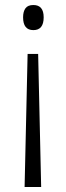

<svg xmlns="http://www.w3.org/2000/svg" viewBox="-20 -556 264 765"><path d="M154 -487Q154 -436 113 -436Q72 -436 72 -487Q72 -510 81.5 -523Q91 -536 113 -536Q154 -536 154 -487ZM90 -341H132L144 189H78Z"/></svg>

Font: Noto Sans Lao UI Cond Light
Style: Regular
Weight: 300
Width: 3
Designer: Monotype Design Team
Foundry: Monotype Imaging Inc.
Version: Version 2.000; ttfautohint (v1.8.4.7-5d5b)